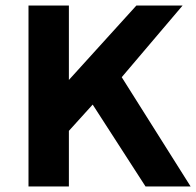

<svg xmlns="http://www.w3.org/2000/svg" viewBox="-20 -674 709 694"><path d="M83 -654V0H229V-201L315 -296L506 0H669L420 -395L640 -654H473L229 -385V-654Z"/></svg>

Font: Falling Sky
Style: Bd+
Weight: 400
Designer: Paul D. Hunt
Foundry: Adobe Systems Incorporated
Version: Version 1.02